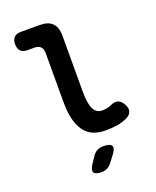

<svg xmlns="http://www.w3.org/2000/svg" viewBox="-173 -829 947 1168"><g transform="rotate(-20 300.0 -245.0)"><path d="M337.7 -256.2Q337.7 -180.7 355.7 -146.1Q373.7 -111.5 408.7 -111.5Q424.5 -111.5 440 -114.2Q455.5 -116.8 472.2 -124.3Q500.6 -137.4 520.3 -129.5Q540 -121.5 553.1 -97.6Q568.6 -70.6 562.4 -49.9Q556.1 -29.2 532.2 -17.1Q498.7 -0.4 462.7 4.8Q426.6 10 386.7 10Q343 10 309.3 -4.4Q275.6 -18.8 252.5 -49.5Q229.4 -80.2 217.5 -127.5Q205.7 -174.8 205.7 -239.9L206 -557.6Q206 -584.6 192.5 -598.1Q179 -611.6 152 -611.6H108.8Q79 -611.6 64.3 -626.3Q49.6 -641 49.6 -670.8Q49.6 -700.6 64.3 -715.3Q79 -730 108.8 -730H230Q284.3 -730 311.2 -703.1Q338 -676.3 338 -622ZM269.9 133.1Q282.7 113.9 300 104.5Q317.4 95 340 95Q386.2 95 395.1 112.9Q404 130.7 375.3 166.7L343.6 208.4Q331.1 224.2 315.3 232.1Q299.5 240 279.3 240Q238.9 240 229.9 223.7Q221 207.4 242.9 173.7Z"/></g></svg>

Font: Maple Mono
Style: Regular
Weight: 400
Monospace: yes
Designer: subframe7536
Version: Version 7.300